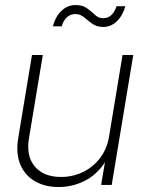

<svg xmlns="http://www.w3.org/2000/svg" viewBox="-20 -734 570 762"><path d="M212.9 8.3Q158.2 8.3 118.4 -14.9Q78.6 -38.1 60.5 -81.3Q42.5 -124.5 52.2 -185.1L106.9 -515.6H149.9L95.2 -187Q83 -114.7 118.2 -73.2Q153.3 -31.7 222.2 -31.7Q268.6 -31.7 308.8 -51Q349.1 -70.3 376.7 -106.2Q404.3 -142.1 412.6 -190.9L466.3 -515.6H508.8L423.3 0H381.3L396.5 -89.8Q363.8 -40 315.4 -15.9Q267.1 8.3 212.9 8.3ZM389.6 -627Q363.8 -627 346.2 -639.9Q328.6 -652.8 313.5 -665.5Q298.3 -678.2 279.3 -678.2Q258.8 -678.2 244.6 -664.6Q230.5 -650.9 225.1 -629.4H189.9Q198.7 -666 222.7 -689.9Q246.6 -713.9 279.8 -713.9Q308.6 -713.9 325.9 -700.9Q343.3 -688 357.2 -674.8Q371.1 -661.6 390.1 -661.6Q425.8 -661.6 442.9 -709.5H477.5Q466.8 -671.4 443.4 -649.2Q419.9 -627 389.6 -627Z"/></svg>

Font: Inter Display ExtraLight
Style: Italic
Weight: 200
Italic angle: -9.39999°
Designer: Rasmus Andersson
Foundry: rsms
Version: Version 4.000;git-a52131595